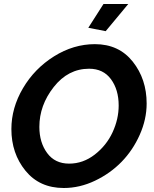

<svg xmlns="http://www.w3.org/2000/svg" viewBox="-20 -936 769 961"><path d="M509 -780 422 -797 498 -916H622ZM37 -290Q37 -396 95 -494.5Q153 -593 250.5 -654Q348 -715 455 -715Q575 -715 644.5 -627.5Q714 -540 714 -418Q714 -339 679.5 -261.5Q645 -184 588.5 -126Q532 -68 455.5 -31.5Q379 5 299 5Q178 5 107.5 -81.5Q37 -168 37 -290ZM574 -408Q574 -487 535.5 -539.5Q497 -592 426 -592Q321 -592 249 -500.5Q177 -409 177 -301Q177 -223 216 -170Q255 -117 326 -117Q396 -117 454.5 -162.5Q513 -208 543.5 -274Q574 -340 574 -408Z"/></svg>

Font: Raleway-v4020
Style: Bold Italic
Weight: 700
Italic angle: -12°
Designer: Matt McInerney, Pablo Impallari, Rodrigo Fuenzalida
Foundry: Matt McInerney, Pablo Impallari, Rodrigo Fuenzalida
Version: Version 4.020;PS 004.020;hotconv 1.0.88;makeotf.lib2.5.64775